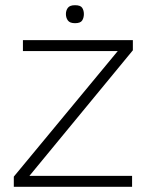

<svg xmlns="http://www.w3.org/2000/svg" viewBox="-20 -717 575 737"><path d="M33 0V-39L432 -521H68V-563H490V-524L93 -42H487V0ZM268 -628Q248 -628 240.5 -638.5Q233 -649 233 -663Q233 -677 240.5 -687Q248 -697 268 -697Q289 -697 295.5 -687Q302 -677 302 -663Q302 -649 295.5 -638.5Q289 -628 268 -628Z"/></svg>

Font: Darker Grotesque Light
Style: Regular
Weight: 400
Version: Version 1.000;gftools[0.9.28]